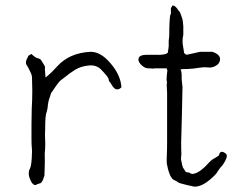

<svg xmlns="http://www.w3.org/2000/svg" viewBox="-20 -659 857 694"><path d="M114.3 6.8Q110.4 9.8 108.4 9.8Q95.7 10.7 85.9 -18.6Q84 -25.4 84 -31.2Q84 -43 87.9 -48.8Q92.8 -57.6 94.7 -86.9Q96.7 -115.2 94.7 -127.9Q93.8 -138.7 93.8 -159.2V-209Q93.8 -239.3 94.7 -266.6Q96.7 -294.9 96.7 -333Q95.7 -371.1 95.7 -377.9Q95.7 -386.7 91.8 -394.5Q88.9 -400.4 85 -408.7Q81.1 -417 75.2 -425.8Q72.3 -431.6 75.2 -441.4Q80.1 -453.1 82 -456.1Q84 -459 87.9 -460.9Q90.8 -461.9 93.8 -463.9Q106.4 -451.2 117.2 -448.2Q127 -446.3 129.9 -439.5Q135.7 -430.7 139.6 -423.8Q142.6 -419.9 142.6 -416Q141.6 -409.2 143.6 -392.6L144.5 -378.9L155.3 -387.7Q168 -398.4 186.5 -418.9Q230.5 -467.8 306.6 -471.7Q343.8 -472.7 379.9 -429.7Q416 -387.7 418.9 -343.8Q412.1 -335.9 403.3 -335.9Q394.5 -335.9 386.7 -347.7Q383.8 -351.6 382.8 -353.5Q380.9 -359.4 375 -364.3Q373 -367.2 373 -372.1Q371.1 -381.8 343.8 -409.2Q326.2 -425.8 297.9 -421.9Q271.5 -418.9 252 -407.2Q234.4 -396.5 204.1 -372.1Q195.3 -367.2 180.7 -345.7Q168 -326.2 165 -323.2L164.1 -322.3V-320.3Q155.3 -296.9 153.3 -281.2Q152.3 -266.6 149.4 -256.8Q144.5 -244.1 143.6 -217.8Q143.6 -192.4 142.6 -173.8Q143.6 -155.3 143.6 -139.2Q143.6 -123 141.6 -102.5Q142.6 -82 141.6 -54.7L140.6 -23.4Q139.6 -22.5 138.2 -17.1Q136.7 -11.7 133.8 -5.9Q130.9 0 127 2.9Q120.1 4.9 114.3 6.8Z M601.6 -635.7 602.5 -638.7Q602.5 -638.7 605.5 -638.7Q611.3 -638.7 617.2 -631.8Q620.1 -628.9 621.1 -627Q623 -623 627.9 -618.2Q631.8 -614.3 635.7 -600.6Q639.6 -590.8 640.6 -584L642.6 -564.5V-533.2Q637.7 -512.7 641.6 -492.2Q643.6 -478.5 644.5 -474.6V-473.6Q644.5 -466.8 649.4 -463.9Q653.3 -460 659.2 -461.9L703.1 -471.7Q726.6 -471.7 748 -471.7V-470.7V-471.7Q776.4 -461.9 775.4 -444.3Q774.4 -427.7 755.9 -418.9Q745.1 -414.1 734.4 -415Q718.8 -417 707 -415L678.7 -411.1Q661.1 -409.2 638.7 -409.2L632.8 -408.2L634.8 -402.3Q636.7 -396.5 636.7 -385.7Q636.7 -374 636.7 -372.1L639.6 -344.7L637.7 -252Q634.8 -158.2 634.8 -142.6Q634.8 -108.4 635.7 -104.5Q635.7 -101.6 634.8 -93.8Q633.8 -83 634.8 -80.1Q635.7 -78.1 636.7 -71.3Q637.7 -63.5 640.6 -55.7V-54.7L650.4 -39.1Q652.3 -36.1 663.1 -35.2L666 -34.2Q669.9 -30.3 675.8 -30.3Q700.2 -32.2 733.4 -69.3Q743.2 -80.1 750 -84Q753.9 -85.9 758.8 -88.9Q762.7 -91.8 764.6 -92.8Q768.6 -94.7 770.5 -96.7L771.5 -97.7V-98.6Q774.4 -110.4 782.2 -110.4Q787.1 -110.4 793.9 -105.5Q799.8 -101.6 799.8 -95.7Q799.8 -87.9 793.9 -77.1Q787.1 -65.4 783.2 -60.5Q778.3 -55.7 775.4 -51.8Q772.5 -47.9 770.5 -44.9Q767.6 -42 765.6 -37.1L759.8 -29.3Q714.8 17.6 681.6 15.6Q676.8 14.6 651.4 8.8Q626 2.9 622.1 -1Q619.1 -3.9 610.4 -7.8Q604.5 -9.8 601.6 -14.6Q596.7 -20.5 594.2 -26.9Q591.8 -33.2 587.9 -44.9Q585 -57.6 583 -67.4Q582 -77.1 583 -96.7Q584 -116.2 584 -149.4V-323.2Q582 -354.5 583 -358.4L584 -359.4L582 -371.1Q583 -392.6 585 -403.3V-404.3L582 -412.1H542Q537.1 -412.1 535.2 -411.1L514.6 -412.1Q503.9 -412.1 491.2 -423.8Q479.5 -435.5 480.5 -444.3Q480.5 -460.9 510.7 -460.9Q517.6 -460.9 520.5 -460.9H548.8Q556.6 -460 569.3 -461.9Q578.1 -462.9 583 -465.8Q588.9 -468.8 586.9 -475.6Q586.9 -476.6 587.9 -477.5Q588.9 -480.5 588.9 -485.4Q588.9 -488.3 589.8 -490.2Q589.8 -491.2 589.8 -502V-511.7L591.8 -529.3Q591.8 -587.9 595.7 -606.4Q596.7 -607.4 597.7 -607.4Q597.7 -619.1 597.7 -627.9V-630.9H598.6Z"/></svg>

Font: ToneOZ-YinPZ-Tsuipita-TC
Style: Regular
Weight: 400
Designer: ÂÆ£ÂøóÂáåJeffrey Xuan(jeffreyx@gmail.com, ToneOZ.com) ÈòøÂù§(cjkFonts)
Foundry: ToneOZ
Version: Version 0.24071